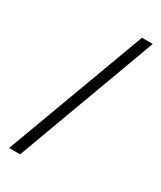

<svg xmlns="http://www.w3.org/2000/svg" viewBox="-183 -781 714 849"><g transform="rotate(30 174.0 -357.0)"><path d="M335 -715 71 1H15L280 -715Z"/></g></svg>

Font: Noto Sans Thai SemiCondensed Light
Style: Regular
Weight: 300
Width: 4
Designer: Monotype Design Team
Foundry: Monotype Imaging Inc.
Version: Version 2.001